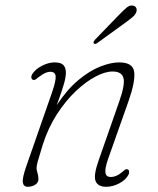

<svg xmlns="http://www.w3.org/2000/svg" viewBox="-20 -690 590 717"><path d="M102 -392.5Q97.5 -395 97 -401Q96.5 -407 100.5 -413.5Q113 -432.5 137.5 -444.8Q162 -457 184 -457Q207.5 -457 216.8 -447Q226 -437 226 -418.5Q226 -402.5 219.2 -378Q212.5 -353.5 192 -297.5Q231 -356.5 273 -391.2Q315 -426 354.5 -441.5Q394 -457 425 -457Q477 -457 481.2 -420.8Q485.5 -384.5 459.5 -311L383.5 -96Q371 -60 373.8 -44.5Q376.5 -29 393.5 -29Q403 -29 412.8 -32.8Q422.5 -36.5 434.5 -46Q441.5 -52 446.5 -56Q451.5 -60 457.5 -57Q462 -55 462.2 -48.8Q462.5 -42.5 459.5 -37Q449.5 -18 425.2 -5.2Q401 7.5 377 7.5Q345.5 7.5 337 -13.8Q328.5 -35 348.5 -91.5L426 -313Q448 -376.5 440.8 -399.8Q433.5 -423 400.5 -423Q372.5 -423 336.2 -403.8Q300 -384.5 262.2 -348.8Q224.5 -313 192 -262.5Q159.5 -212 139.5 -149Q124.5 -101 120.5 -85.8Q116.5 -70.5 116.5 -62Q116.5 -55.5 120 -44.2Q123.5 -33 123.5 -21Q123.5 -8 111.5 -0.2Q99.5 7.5 83.5 7.5Q67.5 7.5 65.2 -9.2Q63 -26 78.5 -70L174.5 -345.5Q189.5 -389.5 187.8 -405.8Q186 -422 167.5 -422Q159.5 -422 149.5 -417.8Q139.5 -413.5 126.5 -403.5Q119 -398 113.5 -393.8Q108 -389.5 102 -392.5ZM424 -634Q441.5 -652 453.2 -661.8Q465 -671.5 477 -669Q486 -667 489 -659.8Q492 -652.5 488.5 -643.5Q484.5 -634 474 -625.2Q463.5 -616.5 450.5 -607L342 -528.5Q334.5 -523.5 330.5 -528Q328 -530.5 330 -534.5Q332 -538.5 335 -542Z"/></svg>

Font: Fraunces 9pt SuperSoft Thin
Style: Italic
Weight: 100
Italic angle: -16°
Version: Version 1.000;[0bf87f6ff]